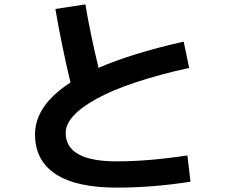

<svg xmlns="http://www.w3.org/2000/svg" viewBox="-20 -807 1040 877"><path d="M233 -766 370 -787Q391 -660 430 -497Q581 -563 819 -617L844 -497Q563 -434 421.5 -356Q280 -278 280 -200Q280 -70 513 -70Q658 -70 836 -97L850 23Q677 50 513 50Q328 50 234 -12Q140 -74 140 -193Q140 -326 302 -430Q262 -596 233 -766Z"/></svg>

Font: Mplus 1p Bold
Style: Bold
Weight: 700
Version: Version 1.061